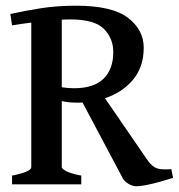

<svg xmlns="http://www.w3.org/2000/svg" viewBox="-20 -650 630 677"><path d="M461.4 6.8Q447.8 6.8 434.1 -1.2Q420.4 -9.3 413.6 -20L271 -288.6Q266.1 -288.1 260.5 -288.1Q254.9 -288.1 249.5 -288.1Q237.3 -288.1 224.4 -289.3Q211.4 -290.5 197.8 -293.5V-60.5Q197.8 -54.7 214.4 -46.1Q231 -37.6 266.6 -30.8V0H22.5V-30.8Q90.3 -44.4 90.3 -60.5V-570.3Q73.2 -568.4 55.9 -565.7Q38.6 -563 22.5 -560.5L16.6 -600.6Q65.9 -611.8 123.3 -620.8Q180.7 -629.9 248.5 -629.9Q375 -629.9 430.9 -587.4Q486.8 -544.9 486.8 -481.9Q486.8 -414.1 449 -368.9Q411.1 -323.7 350.1 -303.7L502 -82.5Q517.6 -61.5 534.4 -56.2Q551.3 -50.8 584 -53.7L590.3 -22.9Q568.8 -16.1 543.7 -9Q518.6 -2 496.3 2.4Q474.1 6.8 461.4 6.8ZM241.2 -338.9Q311 -338.9 345.2 -372.6Q379.4 -406.2 379.4 -466.8Q379.4 -514.6 346.4 -548.1Q313.5 -581.5 228 -581.5Q221.2 -581.5 213.4 -581.3Q205.6 -581.1 197.8 -580.6V-342.3Q210.9 -340.3 220.7 -339.6Q230.5 -338.9 241.2 -338.9Z"/></svg>

Font: David Libre Medium
Style: Regular
Weight: 500
Designer: Ismar David, J. Victor Gaultney, Annie Olsen and Meir Sadan
Foundry: Monotype Imaging Inc. & SIL International
Version: Version 1.100; ttfautohint (v1.8.4.7-5d5b)